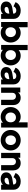

<svg xmlns="http://www.w3.org/2000/svg" viewBox="2314 -3111 809 5477"><g transform="rotate(90 2718.5 -372.5)"><path d="M23 -146Q23 -216 71.5 -260.5Q120 -305 217 -321L368 -345V-360Q368 -391 343 -412Q318 -433 277 -433Q237 -433 206.5 -411.5Q176 -390 162 -353L42 -410Q66 -478 131.5 -518Q197 -558 284 -558Q352 -558 405.5 -533Q459 -508 488.5 -463Q518 -418 518 -360V0H378V-51Q346 -19 306 -3.5Q266 12 214 12Q125 12 74 -30Q23 -72 23 -146ZM244 -98Q299 -98 333.5 -132.5Q368 -167 368 -218V-235L244 -213Q211 -207 194.5 -192Q178 -177 178 -151Q178 -126 196.5 -112Q215 -98 244 -98Z M748 -52V0H608V-757H758V-500Q786 -528 826.5 -543Q867 -558 915 -558Q992 -558 1055.5 -520Q1119 -482 1156 -417Q1193 -352 1193 -273Q1193 -194 1156.5 -129Q1120 -64 1056.5 -26Q993 12 914 12Q863 12 820 -4.5Q777 -21 748 -52ZM896 -123Q958 -123 998 -165Q1038 -207 1038 -273Q1038 -338 998 -380.5Q958 -423 896 -423Q835 -423 796.5 -381Q758 -339 758 -273Q758 -206 796.5 -164.5Q835 -123 896 -123Z M1401 -52V0H1261V-757H1411V-500Q1439 -528 1479.5 -543Q1520 -558 1568 -558Q1645 -558 1708.5 -520Q1772 -482 1809 -417Q1846 -352 1846 -273Q1846 -194 1809.5 -129Q1773 -64 1709.5 -26Q1646 12 1567 12Q1516 12 1473 -4.5Q1430 -21 1401 -52ZM1549 -123Q1611 -123 1651 -165Q1691 -207 1691 -273Q1691 -338 1651 -380.5Q1611 -423 1549 -423Q1488 -423 1449.5 -381Q1411 -339 1411 -273Q1411 -206 1449.5 -164.5Q1488 -123 1549 -123Z M1892 -146Q1892 -216 1940.5 -260.5Q1989 -305 2086 -321L2237 -345V-360Q2237 -391 2212 -412Q2187 -433 2146 -433Q2106 -433 2075.5 -411.5Q2045 -390 2031 -353L1911 -410Q1935 -478 2000.5 -518Q2066 -558 2153 -558Q2221 -558 2274.5 -533Q2328 -508 2357.5 -463Q2387 -418 2387 -360V0H2247V-51Q2215 -19 2175 -3.5Q2135 12 2083 12Q1994 12 1943 -30Q1892 -72 1892 -146ZM2113 -98Q2168 -98 2202.5 -132.5Q2237 -167 2237 -218V-235L2113 -213Q2080 -207 2063.5 -192Q2047 -177 2047 -151Q2047 -126 2065.5 -112Q2084 -98 2113 -98Z M2477 -546H2617V-480Q2638 -519 2677.5 -538.5Q2717 -558 2770 -558Q2831 -558 2878 -532Q2925 -506 2951 -459Q2977 -412 2977 -351V0H2827V-319Q2827 -366 2799.5 -394.5Q2772 -423 2727 -423Q2682 -423 2654.5 -394.5Q2627 -366 2627 -319V0H2477Z M3034 -273Q3034 -352 3071 -417Q3108 -482 3171.5 -520Q3235 -558 3312 -558Q3360 -558 3400.5 -543Q3441 -528 3469 -500V-757H3619V0H3479V-52Q3450 -21 3407 -4.5Q3364 12 3313 12Q3234 12 3170.5 -26Q3107 -64 3070.5 -129Q3034 -194 3034 -273ZM3331 -123Q3392 -123 3430.5 -164.5Q3469 -206 3469 -273Q3469 -339 3430.5 -381Q3392 -423 3331 -423Q3269 -423 3229 -380.5Q3189 -338 3189 -273Q3189 -207 3229 -165Q3269 -123 3331 -123Z M3687 -273Q3687 -354 3726 -419Q3765 -484 3832.5 -521Q3900 -558 3980 -558Q4060 -558 4127 -521Q4194 -484 4233 -419Q4272 -354 4272 -273Q4272 -192 4233 -127Q4194 -62 4127 -25Q4060 12 3980 12Q3900 12 3832.5 -25Q3765 -62 3726 -127Q3687 -192 3687 -273ZM3980 -123Q4041 -123 4079 -165Q4117 -207 4117 -273Q4117 -339 4078.5 -381Q4040 -423 3980 -423Q3919 -423 3880.5 -381Q3842 -339 3842 -273Q3842 -207 3880.5 -165Q3919 -123 3980 -123Z M4340 -546H4480V-480Q4501 -519 4540.5 -538.5Q4580 -558 4633 -558Q4694 -558 4741 -532Q4788 -506 4814 -459Q4840 -412 4840 -351V0H4690V-319Q4690 -366 4662.5 -394.5Q4635 -423 4590 -423Q4545 -423 4517.5 -394.5Q4490 -366 4490 -319V0H4340Z M4897 -146Q4897 -216 4945.5 -260.5Q4994 -305 5091 -321L5242 -345V-360Q5242 -391 5217 -412Q5192 -433 5151 -433Q5111 -433 5080.5 -411.5Q5050 -390 5036 -353L4916 -410Q4940 -478 5005.5 -518Q5071 -558 5158 -558Q5226 -558 5279.5 -533Q5333 -508 5362.5 -463Q5392 -418 5392 -360V0H5252V-51Q5220 -19 5180 -3.5Q5140 12 5088 12Q4999 12 4948 -30Q4897 -72 4897 -146ZM5118 -98Q5173 -98 5207.5 -132.5Q5242 -167 5242 -218V-235L5118 -213Q5085 -207 5068.5 -192Q5052 -177 5052 -151Q5052 -126 5070.5 -112Q5089 -98 5118 -98Z"/></g></svg>

Font: BLUETTI 2.0
Style: Bold
Weight: 700
Designer: Stijn de Vries
Foundry: tokotype
Version: Version 2.005;October 31, 2023;FontCreator 14.0.0.2814 64-bi